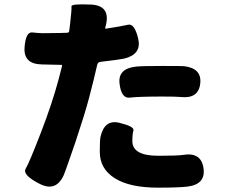

<svg xmlns="http://www.w3.org/2000/svg" viewBox="-20 -818 1040 885"><path d="M273 -9Q237 68 162 29L158 27Q82 -13 98.5 -40.5Q115 -68 169 -208Q219 -337 249 -448L266 -514Q267 -519 262 -519L174 -521Q89 -522 93 -597Q98 -672 129 -668.5Q160 -665 176 -665Q217 -665 258 -666L289 -667Q298 -667 299 -675L303 -707Q311 -776 309.5 -788.5Q308 -801 396 -797H400Q488 -792 469 -706L465 -690Q464 -685 469 -686Q541 -697 570.5 -704Q600 -711 617 -640Q634 -568 553 -548Q530 -543 444 -533Q431 -532 428 -519L411 -447Q401 -406 390 -365Q372 -296 329 -167Q282 -29 273 -9ZM708 47Q578 47 509 3.5Q440 -40 440 -118Q440 -171 443 -186Q461 -269 530 -252Q600 -235 595 -217Q590 -199 590 -168Q590 -100 709 -100Q799 -100 824 -104Q907 -118 918 -43Q929 31 845 42Q803 47 708 47ZM903 -433Q895 -361 811 -371Q794 -373 728 -373Q618 -373 578.5 -368Q539 -363 531 -433Q523 -502 607 -511Q636 -514 728 -514Q814 -514 827 -513Q911 -504 903 -433Z"/></svg>

Font: Resource Han Rounded JP Heavy
Style: Regular
Weight: 900
Designer: Cyano Hao (round all glyphs); Ryoko NISHIZUKA 西塚涼子 (kana, bopomofo & ideographs); Paul D. Hunt (Latin, Greek & Cyrillic)
Foundry: Cyano Hao
Version: 0.990